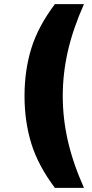

<svg xmlns="http://www.w3.org/2000/svg" viewBox="-20 -725 441 924"><path d="M244 179Q163 71 130.5 -35Q98 -141 98 -263Q98 -386 130.5 -491.5Q163 -597 244 -705H384Q331 -586 306.5 -478.5Q282 -371 282 -263Q282 -155 306.5 -47.5Q331 60 384 179Z"/></svg>

Font: Mulish Black
Style: Regular
Weight: 900
Designer: Vernon Adams
Foundry: Vernon Adams
Version: Version 3.603; ttfautohint (v1.8.3)